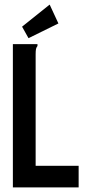

<svg xmlns="http://www.w3.org/2000/svg" viewBox="-20 -815 390 835"><path d="M36 -623H143V-615Q138 -609 136.5 -601.5Q135 -594 135 -578V-94H322V0H36ZM104 -649 76 -699 196 -795 234 -713Z"/></svg>

Font: Inconsolata ExtraCondensed ExtraBold
Style: Regular
Weight: 800
Width: 2
Monospace: yes
Designer: Raph Levien, Cyreal, Brenton Simpson
Foundry: Raph Levien, Cyreal, Google
Version: Version 3.001; ttfautohint (v1.8.2.53-6de2)